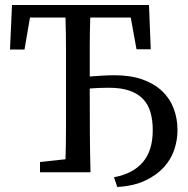

<svg xmlns="http://www.w3.org/2000/svg" viewBox="-20 -689 750 768"><path d="M20 -491 28 -669H576L583 -492H526L503 -619H341Q339 -560 339 -501.5Q339 -443 339 -383Q365 -385 390 -386.5Q415 -388 438 -388Q502 -388 549 -371.5Q596 -355 627.5 -325.5Q659 -296 674.5 -255.5Q690 -215 690 -168Q690 -129 677 -90Q664 -51 635 -19.5Q606 12 560.5 33.5Q515 55 449 59L436 20Q512 6 551.5 -40.5Q591 -87 591 -168Q591 -208 582 -239.5Q573 -271 552 -293Q531 -315 497.5 -326.5Q464 -338 416 -338Q373 -338 339 -335V-310Q339 -232 339.5 -155Q340 -78 342 0H140V-41L242 -52Q244 -115 244 -179.5Q244 -244 244 -310V-359Q244 -424 244 -488.5Q244 -553 242 -619H100L78 -491Z"/></svg>

Font: Source Serif Pro
Style: Regular
Weight: 400
Designer: Frank Grießhammer
Foundry: Adobe Systems Incorporated
Version: Version 2.000;PS 1.000;hotconv 16.6.51;makeotf.lib2.5.65220